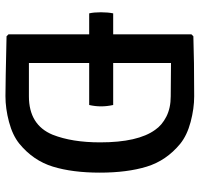

<svg xmlns="http://www.w3.org/2000/svg" viewBox="-34 -693 732 704"><g transform="rotate(90 332.0 -341.0)"><path d="M507 -46Q476 -21 427 -8Q378 5 332.5 5Q287 5 113 1L106 -6V-302H29Q25 -319 25 -345Q25 -371 29 -390H106V-677L113 -684Q200 -687 333 -687Q378 -687 427 -674Q476 -661 507 -636Q569 -585 591 -513Q613 -441 613 -341Q613 -241 591 -169Q569 -97 507 -46ZM333 -601 211 -602V-390H365Q370 -367 370 -345.5Q370 -324 365 -302H211V-81H333Q438 -81 474 -168Q502 -239 502 -342Q502 -481 456 -544Q439 -569 407.5 -585Q376 -601 333 -601Z"/></g></svg>

Font: Signika
Style: Regular
Weight: 400
Designer: Anna Giedrys
Foundry: Anna Giedrys
Version: Version 1.001